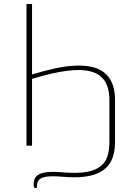

<svg xmlns="http://www.w3.org/2000/svg" viewBox="-20 -723 647 953"><path d="M139 -353.5Q194 -370 245.8 -381.8Q297.5 -393.5 343.2 -396.5Q389 -399.5 427.2 -392.8Q465.5 -386 493 -366.2Q520.5 -346.5 535.8 -312Q551 -277.5 551 -225V-18.5Q551 23.5 540.2 56Q529.5 88.5 505.5 111Q481.5 133.5 443 145.2Q404.5 157 348.5 157Q333 157 319.8 156.2Q306.5 155.5 294 154.5Q281.5 153.5 269 152.8Q256.5 152 242.5 152Q219 152 203.8 155Q188.5 158 179.2 164.8Q170 171.5 166.2 182.8Q162.5 194 162.5 210H155.5Q151 210 149 206Q147 202 147 192Q147 177.5 151.5 166Q156 154.5 167 146.5Q178 138.5 196.5 134.2Q215 130 243.5 130Q257 130 269.2 130.8Q281.5 131.5 293.8 132.5Q306 133.5 319.2 134.2Q332.5 135 348.5 135Q398.5 135 432 125.2Q465.5 115.5 485.8 96.5Q506 77.5 514.5 48.8Q523 20 523 -18.5V-225Q523 -285.5 500 -320.8Q477 -356 429.8 -368.5Q382.5 -381 310 -371.2Q237.5 -361.5 139 -331.5V0H111.5V-703H139Z"/></svg>

Font: Lato ExtraLight
Style: Regular
Weight: 275
Designer: Lukasz Dziedzic with Adam Twardoch and Botio Nikoltchev
Foundry: tyPoland Lukasz Dziedzic
Version: Version 2.015; 2015-08-06; http://www.latofonts.com/